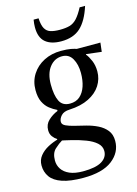

<svg xmlns="http://www.w3.org/2000/svg" viewBox="-162 -755 753 1052"><g transform="rotate(-15 215.0 -229.0)"><path d="M177 225Q103 225 57.5 209.5Q12 194 -8 165.5Q-28 137 -28 100Q-28 69 -9.5 46Q9 23 38 7.5Q67 -8 98 -16L120 -6Q95 9 72.5 30Q50 51 50 93Q50 120 64.5 142Q79 164 108.5 177Q138 190 184 190Q257 190 291 169Q325 148 325 112Q325 85 303 65.5Q281 46 245.5 32.5Q210 19 169.5 9Q129 -1 92 -8V-18Q79 -26 68 -40.5Q57 -55 57 -77Q57 -110 80.5 -132Q104 -154 134 -166V-172Q114 -181 93.5 -197Q73 -213 60 -239.5Q47 -266 47 -307Q47 -357 72 -396Q97 -435 140 -457Q183 -479 237 -479Q272 -479 293 -475Q314 -471 330 -465Q346 -459 365 -452V-423Q377 -409 389 -381.5Q401 -354 401 -319Q401 -276 378 -240Q355 -204 310 -181.5Q265 -159 200 -156Q167 -155 151.5 -138Q136 -121 136 -103Q136 -88 155 -79Q174 -70 203.5 -63Q233 -56 266.5 -47.5Q300 -39 329.5 -24.5Q359 -10 378 13.5Q397 37 397 74Q397 139 341.5 182Q286 225 177 225ZM211 -187Q246 -187 268 -206.5Q290 -226 301 -259Q312 -292 312 -334Q312 -382 293 -415.5Q274 -449 235 -449Q192 -449 164 -413Q136 -377 136 -315Q136 -254 152.5 -220.5Q169 -187 211 -187ZM458 -467 452 -416 351 -428 310 -467ZM254 -529Q196 -529 164.5 -555.5Q133 -582 133 -640Q133 -650 134 -660.5Q135 -671 137 -683H165Q167 -644 178 -624.5Q189 -605 210 -598.5Q231 -592 262 -592Q296 -592 318.5 -598.5Q341 -605 359.5 -625Q378 -645 398 -683H429Q404 -604 363.5 -566.5Q323 -529 254 -529Z"/></g></svg>

Font: STIX Two Text
Style: Italic
Weight: 400
Italic angle: -12°
Designer: Ross Mills, John Hudson & Paul Hanslow, Tiro Typeworks Ltd; with prior portions MicroPress Inc. and Coen Hoffman, Elsevi
Foundry: Tiro Typeworks Ltd
Version: Version 2.13 b171